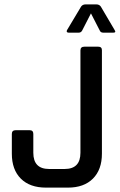

<svg xmlns="http://www.w3.org/2000/svg" viewBox="-20 -856 546 876"><path d="M365 -643H428Q445 -643 445 -627V-155Q445 -82 404 -41Q363 0 290 0H190Q116 0 75 -41Q34 -82 34 -155V-245Q34 -262 52 -262H115Q132 -262 132 -245V-159Q132 -85 204 -85H275Q347 -85 347 -159V-626Q347 -643 365 -643ZM497 -707H451Q439 -707 435 -717L395 -795L355 -717Q350 -707 339 -707H293Q287 -707 285 -710.5Q283 -714 286 -719L350 -826Q357 -836 371 -836H419Q433 -836 440 -826L503 -719Q511 -707 497 -707Z"/></svg>

Font: Rajdhani SemiBold
Style: Regular
Weight: 600
Designer: Satya Rajpurohit, Jyotish Sonowal
Foundry: Indian Type Foundry
Version: Version 1.201 February 1, 2022